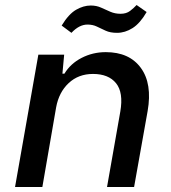

<svg xmlns="http://www.w3.org/2000/svg" viewBox="-20 -746 682 766"><path d="M40 0 133 -528H236L229 -452H237Q261 -492 305.5 -515Q350 -538 402 -538Q496 -538 542 -475Q588 -412 569 -303L515 0H407L460 -301Q473 -377 443 -414Q413 -451 351 -451Q293 -451 254 -414.5Q215 -378 204 -318L149 0ZM447 -615Q420 -615 401.5 -623.5Q383 -632 366.5 -640Q350 -648 329 -648Q296 -648 265 -615L226 -644Q254 -690 283.5 -707Q313 -724 342 -724Q365 -724 383.5 -715.5Q402 -707 420.5 -699Q439 -691 461 -691Q484 -691 499 -702.5Q514 -714 525 -726L565 -698Q539 -653 509 -634Q479 -615 447 -615Z"/></svg>

Font: Hubot Sans Medium
Style: Italic
Weight: 500
Italic angle: -10°
Designer: Deni Anggara
Foundry: GitHub
Version: Version 1.001; ttfautohint (v1.8.4.7-5d5b);gftools[0.9.31]